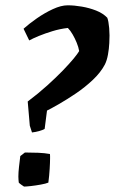

<svg xmlns="http://www.w3.org/2000/svg" viewBox="-20 -690 430 719"><path d="M99.8 -194 91.6 -219.4 83.8 -309.9Q123.8 -340 157 -370Q190.2 -400 215.2 -425.8Q240.1 -451.7 255.7 -470.5Q271.2 -489.4 276.5 -498.8Q274 -513.7 267.2 -530.1Q260.5 -546.5 252 -561.1Q243.5 -575.8 234.1 -585.3Q204.4 -581.9 176.4 -573.3Q148.4 -564.7 126.1 -555.6Q103.9 -546.5 89.4 -538.6L68.2 -582.4Q88.8 -600.9 118 -621.3Q147.3 -641.7 178.1 -655.9Q208.8 -670.1 233.3 -670.1Q258.3 -670.1 286.1 -665.3Q314 -660.6 339.6 -650.6Q365.2 -640.6 381.7 -623.6Q386.6 -611.2 388.9 -584.7Q391.2 -558.2 389.3 -528.7Q388.3 -507.6 384.3 -485.5Q380.3 -463.5 372.7 -448.4Q357.1 -418.7 327.8 -391Q298.5 -363.3 264.5 -340.3Q230.5 -317.4 201 -300.4Q171.5 -283.5 156 -275.9L147.2 -207.3Q139.8 -202.8 126.3 -199.1Q112.8 -195.4 99.8 -194ZM70 8.7Q66 6.1 59.7 1.7Q53.4 -2.7 50.3 -6.2Q49.8 -10.8 49.3 -16.7Q48.8 -22.7 48.8 -28.9Q48.8 -44 51.2 -65.6Q53.6 -87.2 56 -105.6L73.3 -118.9Q100 -118.9 123.5 -117.9Q147.1 -116.9 167 -113.3Q167.5 -110.2 167.5 -105.9Q167.5 -101.6 167.5 -97Q167.5 -82.1 166 -57.5Q164.6 -32.9 161.1 -6.2Q151.8 -2.2 132.8 1.2Q113.9 4.7 95.7 6.7Q77.5 8.7 70 8.7Z"/></svg>

Font: Labrada
Style: Italic
Weight: 400
Italic angle: -7°
Designer: Mercedes Jáuregui
Foundry: Omnibus-Type Team
Version: Version 1.000